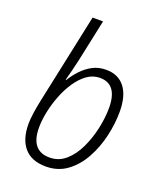

<svg xmlns="http://www.w3.org/2000/svg" viewBox="-142 -849 790 948"><g transform="rotate(20 253.0 -375.0)"><path d="M213 10Q138 10 99.5 -34Q61 -78 61 -159Q61 -183 65.5 -214.5Q70 -246 77 -280L179 -760H234L187 -539Q181 -512 173 -480Q165 -448 159 -426H162Q179 -454 203.5 -480.5Q228 -507 259.5 -524Q291 -541 331 -541Q395 -541 429.5 -496.5Q464 -452 464 -368Q464 -307 449 -241Q434 -175 403 -118Q372 -61 324.5 -25.5Q277 10 213 10ZM215 -38Q263 -38 299 -69.5Q335 -101 359 -151.5Q383 -202 395.5 -259.5Q408 -317 408 -368Q408 -493 316 -493Q279 -493 248 -470.5Q217 -448 192.5 -411Q168 -374 151 -330Q134 -286 125 -241.5Q116 -197 116 -160Q116 -38 215 -38Z"/></g></svg>

Font: Noto Sans SemiCondensed Light
Style: Italic
Weight: 300
Width: 4
Italic angle: -12°
Designer: Monotype Design Team
Foundry: Monotype Imaging Inc.
Version: Version 2.013; ttfautohint (v1.8.4.7-5d5b)